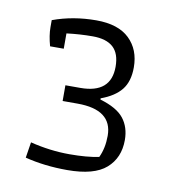

<svg xmlns="http://www.w3.org/2000/svg" viewBox="-52 -740 412 457"><g transform="rotate(10 153.5 -511.5)"><path d="M37 -342 43 -380Q91 -368 138 -368Q180 -368 209 -374Q220 -397 220 -427Q220 -490 136 -490H100V-528H136Q210 -528 210 -592Q210 -624 193.5 -639Q177 -654 144 -654Q113 -654 81 -650V-613H48Q41 -638 41 -658V-675Q90 -693 146 -693Q199 -693 226 -667Q253 -641 253 -598Q253 -564 237 -544Q221 -524 188 -512V-509Q229 -497 245.5 -476Q262 -455 262 -424Q262 -381 233 -355.5Q204 -330 139 -330Q84 -330 37 -342Z"/></g></svg>

Font: Athiti Light
Style: Regular
Weight: 300
Designer: CadsonDemak Team
Foundry: CadsonDemak
Version: Version 1.032